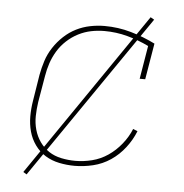

<svg xmlns="http://www.w3.org/2000/svg" viewBox="-48 -623 696 725"><g transform="rotate(5 300.0 -260.0)"><path d="M257 8Q227 8 198 2Q169 -4 145.5 -18.5Q122 -33 105.5 -56Q89 -79 81.5 -106.5Q74 -134 74 -163.5Q74 -193 79 -223L95 -323Q100 -350 108.5 -376.5Q117 -403 133 -427.5Q149 -452 170.5 -472Q192 -492 217 -504.5Q242 -517 269.5 -522.5Q297 -528 324 -528Q376 -528 424.5 -514Q473 -500 517 -478L494 -341H473L494 -467Q455 -486 412.5 -497.5Q370 -509 325 -509Q300 -509 275 -504Q250 -499 226.5 -487Q203 -475 183 -456.5Q163 -438 149.5 -415.5Q136 -393 128 -369Q120 -345 116 -320L99 -220Q95 -193 94.5 -166.5Q94 -140 101 -115Q108 -90 122.5 -69.5Q137 -49 157.5 -35.5Q178 -22 204.5 -16.5Q231 -11 258 -11Q289 -11 321 -19Q353 -27 381 -46Q409 -65 431 -92.5Q453 -120 465 -150L482 -143Q469 -110 446 -80Q423 -50 392.5 -29.5Q362 -9 326.5 -0.5Q291 8 257 8ZM79 56 66 48 494 -576 508 -568Z"/></g></svg>

Font: Iosevka Etoile Thin
Style: Italic
Weight: 100
Italic angle: -9°
Designer: Belleve Invis
Foundry: Belleve Invis
Version: Version 22.1.2; ttfautohint (v1.8.4)